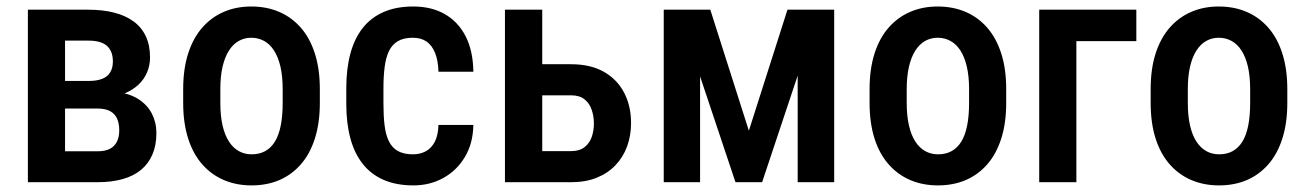

<svg xmlns="http://www.w3.org/2000/svg" viewBox="-20 -558 4003 588"><path d="M278.8 -225.6H141.6L141.1 -310.1H251.5Q276.9 -310.1 293.2 -316.7Q309.6 -323.2 317.6 -336.7Q325.7 -350.1 325.7 -369.6Q325.7 -386.2 320.8 -398.4Q315.9 -410.6 306.4 -418.5Q296.9 -426.3 283 -429.9Q269 -433.6 250.5 -433.6H179.2V0H65.4V-528.3H250.5Q293.9 -528.3 328.9 -519.5Q363.8 -510.7 388.7 -492.7Q413.6 -474.6 426.5 -447Q439.5 -419.4 439.5 -381.8Q439.5 -357.9 430.4 -336.4Q421.4 -314.9 403.6 -298.3Q385.7 -281.7 359.9 -271.2Q334 -260.7 300.3 -258.3ZM278.8 0H107.9L155.3 -94.7H278.3Q302.2 -94.7 316.7 -102.3Q331.1 -109.9 338.1 -124.3Q345.2 -138.7 345.2 -159.2Q345.2 -179.7 338.6 -194.6Q332 -209.5 317.4 -217.5Q302.7 -225.6 278.3 -225.6H165.5L166.5 -310.1H298.3L329.6 -276.9Q373.5 -273.4 402.3 -255.4Q431.2 -237.3 445.1 -210Q459 -182.6 459 -150.4Q459 -113.3 446.8 -85Q434.6 -56.6 411.9 -37.8Q389.2 -19 355.5 -9.5Q321.8 0 278.8 0Z M541 -242.7V-285.2Q541 -346.7 556.2 -394Q571.3 -441.4 599.4 -473.4Q627.4 -505.4 665.5 -521.7Q703.6 -538.1 749.5 -538.1Q796.4 -538.1 834.7 -521.7Q873 -505.4 901.1 -473.4Q929.2 -441.4 944.3 -394Q959.5 -346.7 959.5 -285.2V-242.7Q959.5 -181.2 944.3 -133.8Q929.2 -86.4 901.1 -54.4Q873 -22.5 835 -6.3Q796.9 9.8 750.5 9.8Q704.6 9.8 666.3 -6.3Q627.9 -22.5 599.6 -54.4Q571.3 -86.4 556.2 -133.8Q541 -181.2 541 -242.7ZM654.8 -285.2V-242.7Q654.8 -203.1 661.6 -173.6Q668.5 -144 681.2 -124.5Q693.8 -105 711.4 -95.2Q729 -85.4 750.5 -85.4Q774.4 -85.4 792.2 -95.2Q810.1 -105 822 -124.5Q834 -144 839.8 -173.6Q845.7 -203.1 845.7 -242.7V-285.2Q845.7 -324.2 838.9 -353.8Q832 -383.3 819.3 -403.1Q806.6 -422.9 788.8 -432.6Q771 -442.4 749.5 -442.4Q728.5 -442.4 711.2 -432.6Q693.8 -422.9 681.2 -403.1Q668.5 -383.3 661.6 -353.8Q654.8 -324.2 654.8 -285.2Z M1244.6 -85.4Q1266.6 -85.4 1283.9 -94.7Q1301.3 -104 1311.5 -123.8Q1321.8 -143.6 1322.8 -175.3H1429.7Q1428.7 -119.1 1403.8 -77.4Q1378.9 -35.6 1337.6 -12.9Q1296.4 9.8 1246.1 9.8Q1193.8 9.8 1155 -7.1Q1116.2 -23.9 1090.8 -56.2Q1065.4 -88.4 1053 -134.5Q1040.5 -180.7 1040.5 -240.2V-288.1Q1040.5 -347.2 1053 -393.6Q1065.4 -439.9 1090.8 -472.2Q1116.2 -504.4 1154.8 -521.2Q1193.4 -538.1 1245.6 -538.1Q1301.3 -538.1 1342 -514.9Q1382.8 -491.7 1405.8 -447.3Q1428.7 -402.8 1429.7 -338.4H1322.8Q1321.8 -372.6 1312.5 -395.8Q1303.2 -418.9 1286.4 -430.7Q1269.5 -442.4 1244.1 -442.4Q1216.3 -442.4 1198.5 -431.9Q1180.7 -421.4 1171.1 -401.4Q1161.6 -381.3 1158 -352.8Q1154.3 -324.2 1154.3 -288.1V-240.2Q1154.3 -203.1 1157.7 -174.6Q1161.1 -146 1170.7 -126Q1180.2 -106 1198.2 -95.7Q1216.3 -85.4 1244.6 -85.4Z M1603.5 -361.3H1729Q1788.1 -361.3 1828.9 -338.4Q1869.6 -315.4 1891.1 -274.7Q1912.6 -233.9 1912.6 -181.2Q1912.6 -142.6 1900.4 -109.4Q1888.2 -76.2 1864.7 -51.8Q1841.3 -27.3 1807.4 -13.7Q1773.4 0 1729 0H1526.4V-528.3H1640.6V-95.2H1729Q1754.9 -95.2 1770.3 -107.4Q1785.6 -119.6 1792.2 -138.7Q1798.8 -157.7 1798.8 -179.7Q1798.8 -201.7 1792.2 -221.4Q1785.6 -241.2 1770.3 -253.7Q1754.9 -266.1 1729 -266.1H1603.5Z M2273.4 -157.7 2391.6 -528.3H2490.2L2314 0H2232.4L2055.7 -528.3H2155.3ZM2124 -528.3V0H2012.7V-528.3ZM2422.9 0V-528.3H2534.7V0Z M2643.1 -242.7V-285.2Q2643.1 -346.7 2658.2 -394Q2673.3 -441.4 2701.4 -473.4Q2729.5 -505.4 2767.6 -521.7Q2805.7 -538.1 2851.6 -538.1Q2898.4 -538.1 2936.8 -521.7Q2975.1 -505.4 3003.2 -473.4Q3031.2 -441.4 3046.4 -394Q3061.5 -346.7 3061.5 -285.2V-242.7Q3061.5 -181.2 3046.4 -133.8Q3031.2 -86.4 3003.2 -54.4Q2975.1 -22.5 2937 -6.3Q2898.9 9.8 2852.5 9.8Q2806.6 9.8 2768.3 -6.3Q2730 -22.5 2701.7 -54.4Q2673.3 -86.4 2658.2 -133.8Q2643.1 -181.2 2643.1 -242.7ZM2756.8 -285.2V-242.7Q2756.8 -203.1 2763.7 -173.6Q2770.5 -144 2783.2 -124.5Q2795.9 -105 2813.5 -95.2Q2831.1 -85.4 2852.5 -85.4Q2876.5 -85.4 2894.3 -95.2Q2912.1 -105 2924.1 -124.5Q2936 -144 2941.9 -173.6Q2947.8 -203.1 2947.8 -242.7V-285.2Q2947.8 -324.2 2940.9 -353.8Q2934.1 -383.3 2921.4 -403.1Q2908.7 -422.9 2890.9 -432.6Q2873 -442.4 2851.6 -442.4Q2830.6 -442.4 2813.2 -432.6Q2795.9 -422.9 2783.2 -403.1Q2770.5 -383.3 2763.7 -353.8Q2756.8 -324.2 2756.8 -285.2Z M3460 -528.3V-432.1H3276.4V0H3162.6V-528.3Z M3503.9 -242.7V-285.2Q3503.9 -346.7 3519 -394Q3534.2 -441.4 3562.3 -473.4Q3590.3 -505.4 3628.4 -521.7Q3666.5 -538.1 3712.4 -538.1Q3759.3 -538.1 3797.6 -521.7Q3835.9 -505.4 3864 -473.4Q3892.1 -441.4 3907.2 -394Q3922.4 -346.7 3922.4 -285.2V-242.7Q3922.4 -181.2 3907.2 -133.8Q3892.1 -86.4 3864 -54.4Q3835.9 -22.5 3797.9 -6.3Q3759.8 9.8 3713.4 9.8Q3667.5 9.8 3629.2 -6.3Q3590.8 -22.5 3562.5 -54.4Q3534.2 -86.4 3519 -133.8Q3503.9 -181.2 3503.9 -242.7ZM3617.7 -285.2V-242.7Q3617.7 -203.1 3624.5 -173.6Q3631.3 -144 3644 -124.5Q3656.7 -105 3674.3 -95.2Q3691.9 -85.4 3713.4 -85.4Q3737.3 -85.4 3755.1 -95.2Q3772.9 -105 3784.9 -124.5Q3796.9 -144 3802.7 -173.6Q3808.6 -203.1 3808.6 -242.7V-285.2Q3808.6 -324.2 3801.8 -353.8Q3794.9 -383.3 3782.2 -403.1Q3769.5 -422.9 3751.7 -432.6Q3733.9 -442.4 3712.4 -442.4Q3691.4 -442.4 3674.1 -432.6Q3656.7 -422.9 3644 -403.1Q3631.3 -383.3 3624.5 -353.8Q3617.7 -324.2 3617.7 -285.2Z"/></svg>

Font: Roboto Condensed Medium
Style: Regular
Weight: 500
Designer: Christian Robertson
Foundry: Google
Version: Version 3.0